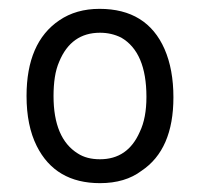

<svg xmlns="http://www.w3.org/2000/svg" viewBox="-20 -429 453 434"><path d="M205 -409Q312 -409 352 -318Q372 -272 372 -209Q372 -91 300 -43Q263 -15 206 -15Q105 -15 63 -99Q40 -145 40 -212Q40 -333 114 -383Q152 -409 205 -409ZM206 -355Q141 -355 114 -290Q107 -274 104 -254.5Q101 -235 101 -212Q101 -116 156 -82Q176 -69 206 -69Q269 -69 296 -131Q311 -162 311 -210Q311 -311 254 -344Q232 -355 206 -355Z"/></svg>

Font: Ekushey Buriganga
Style: Regular
Weight: 400
Designer: Al Mamun Sumon
Foundry: Al Mamun Sumon
Version: Version 1.0